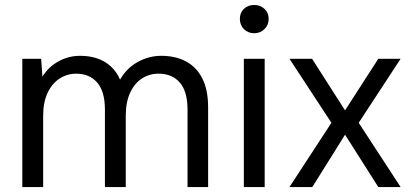

<svg xmlns="http://www.w3.org/2000/svg" viewBox="-20 -754 1657 774"><path d="M70 0V-517H146L151 -445Q175 -484 215.5 -506.5Q256 -529 303 -529Q341 -529 372 -518.5Q403 -508 426.5 -486.5Q450 -465 464 -433Q490 -479 535 -504Q580 -529 630 -529Q688 -529 730.5 -506Q773 -483 796 -437Q819 -391 819 -321V0H736V-312Q736 -385 705 -421Q674 -457 619 -457Q582 -457 552 -437.5Q522 -418 504.5 -380Q487 -342 487 -288V0H403V-312Q403 -385 372 -421Q341 -457 287 -457Q251 -457 220.5 -437.5Q190 -418 172 -380Q154 -342 154 -288V0Z M963 0V-517H1047V0ZM1005 -620Q980 -620 963.5 -636.5Q947 -653 947 -678Q947 -703 963.5 -718.5Q980 -734 1005 -734Q1029 -734 1046 -718.5Q1063 -703 1063 -678Q1063 -653 1046 -636.5Q1029 -620 1005 -620Z M1147 0 1316 -259 1147 -517H1238L1371 -309L1505 -517H1595L1426 -259L1595 0H1505L1371 -211L1239 0Z"/></svg>

Font: DM Sans 11pt
Style: Regular
Weight: 400
Version: Version 4.004;gftools[0.9.30]